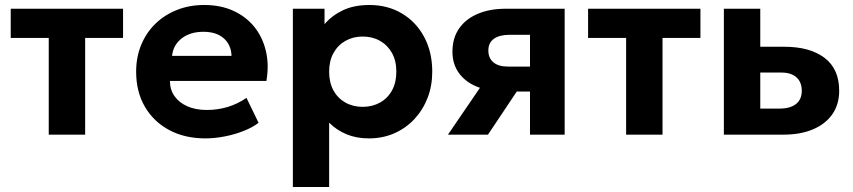

<svg xmlns="http://www.w3.org/2000/svg" viewBox="-20 -540 3420 770"><path d="M175.5 0V-388H23V-505H473.5V-388H321.5V0Z M803.5 15Q721 15 658.5 -18.5Q596 -52 561 -112Q526 -172 526 -252.5Q526 -311 546.2 -360Q566.5 -409 603.2 -444.8Q640 -480.5 689.8 -500.2Q739.5 -520 799 -520Q864.5 -520 915.2 -497Q966 -474 999.5 -432.8Q1033 -391.5 1046.2 -336Q1059.5 -280.5 1048.5 -215.5H661.5Q661.5 -180.5 679.8 -154.5Q698 -128.5 731.2 -113.8Q764.5 -99 809 -99Q853 -99 893 -111Q933 -123 968.5 -147.5L1017 -47.5Q993 -29 957 -14.8Q921 -0.5 880.8 7.2Q840.5 15 803.5 15ZM670 -316H908.5Q907 -360.5 877.2 -386.5Q847.5 -412.5 795.5 -412.5Q743.5 -412.5 709.2 -386.5Q675 -360.5 670 -316Z M1154.5 210V-505H1281.5V-443Q1310.5 -477.5 1355.2 -498.8Q1400 -520 1461.5 -520Q1534.5 -520 1591.5 -486.2Q1648.5 -452.5 1681 -392Q1713.5 -331.5 1713.5 -252.5Q1713.5 -196 1694.8 -147.5Q1676 -99 1642 -62.5Q1608 -26 1561.5 -5.5Q1515 15 1459 15Q1409.5 15 1369.8 -1.5Q1330 -18 1300 -48V210ZM1434.5 -111.5Q1473.5 -111.5 1504.2 -128.8Q1535 -146 1552.2 -177.5Q1569.5 -209 1569.5 -252.5Q1569.5 -296 1552 -327.5Q1534.5 -359 1504 -376.2Q1473.5 -393.5 1434.5 -393.5Q1396 -393.5 1365.5 -376.2Q1335 -359 1317.5 -327.5Q1300 -296 1300 -252.5Q1300 -209 1317.2 -177.5Q1334.5 -146 1365 -128.8Q1395.5 -111.5 1434.5 -111.5Z M1776.5 0 1957.5 -265 1994.5 -174.5Q1935 -174.5 1890 -193.5Q1845 -212.5 1819.8 -248Q1794.5 -283.5 1794.5 -333Q1794.5 -387 1820.8 -425.2Q1847 -463.5 1895.2 -484.2Q1943.5 -505 2009 -505H2244.5V0H2105.5V-400.5H2025Q1983 -400.5 1960.8 -384.5Q1938.5 -368.5 1938.5 -337.5Q1938.5 -307 1958.8 -290Q1979 -273 2017 -273H2120.5V-173H2052.5L1937 0Z M2491 0V-388H2338.5V-505H2789V-388H2637V0Z M2883 0V-505H3029V-104.5H3105.5Q3149.5 -104.5 3172.5 -123Q3195.5 -141.5 3195.5 -176Q3195.5 -210.5 3174.2 -229.8Q3153 -249 3114 -249H3013V-352.5H3125.5Q3228 -352.5 3286.8 -308Q3345.5 -263.5 3345.5 -176Q3345.5 -121 3318 -81.8Q3290.5 -42.5 3240.2 -21.2Q3190 0 3122 0Z"/></svg>

Font: Geologica SemiBold
Style: Regular
Weight: 600
Designer: Sindre Bremnes, Frode Helland
Foundry: Monokrom Skriftforlag AS
Version: Version 1.010;gftools[0.9.28]